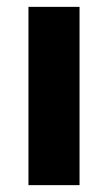

<svg xmlns="http://www.w3.org/2000/svg" viewBox="-20 -540 315 560"><path d="M63 0H212V-520H63Z"/></svg>

Font: Fixel Text Bold
Style: Bold
Weight: 700
Width: 4
Designer: AlfaBravo + MacPaw
Foundry: Kyrylo Tkachov, Marchela Mozhyna, Serhii Makarenko, Maria Weinstein, Zakhar Kryvoshyya
Version: Version 1.211